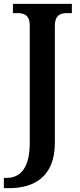

<svg xmlns="http://www.w3.org/2000/svg" viewBox="-35 -734 413 994"><path d="M-15 240H13C137 240 249 185 249 5V-601C249 -654 277 -666 309 -666H337V-714H32V-666H59C90 -666 119 -654 119 -604V6C119 143 65 187 -1 187H-15Z"/></svg>

Font: Noto Serif Khmer SemiCondensed SemiBold
Style: Regular
Weight: 600
Width: 4
Designer: Danh Hong and the Monotype Design Team
Foundry: Monotype Imaging Inc.
Version: Version 2.004